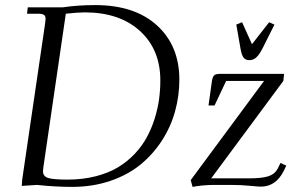

<svg xmlns="http://www.w3.org/2000/svg" viewBox="-20 -731 1171 759"><path d="M733.9 -19 1023.9 -411.1H874L828.1 -314H804.2L817.9 -411.1Q820.3 -426.8 826.4 -432.9Q832.5 -439 849.1 -439H1103L1100.1 -411.1L814.9 -25.9H962.9Q1015.1 -25.9 1040.8 -34.2Q1066.4 -42.5 1078.1 -64.9L1088.9 -86.9L1111.8 -76.2L1101.1 -54.2Q1069.8 6.8 1011.2 6.8Q1002 6.8 966.8 3.4Q931.6 0 893.1 0H827.1Q782.2 0 741.2 7.8ZM914.1 -633.8 937 -643.1 976.1 -556.2 1043.9 -643.1 1064.9 -633.8 1019 -542Q1005.4 -515.1 993.4 -504.2Q981.4 -493.2 965.8 -493.2Q950.2 -493.2 942.4 -503.9Q934.6 -514.6 930.2 -542ZM65.9 3.9 67.9 -22 158.2 -637.2Q160.2 -650.9 160.2 -655.8Q160.2 -668.5 153.3 -672.6Q146.5 -676.8 127.9 -676.8H86.9L89.8 -702.1H229Q288.1 -710.9 356 -710.9Q512.7 -710.9 600.8 -630.4Q689 -549.8 689 -416Q689 -352.1 672.1 -291Q655.3 -230 620.4 -175.8Q585.4 -121.6 535.9 -80.8Q486.3 -40 416.5 -16.1Q346.7 7.8 265.1 7.8Q199.2 7.8 126 0ZM149.9 -54.2Q149.9 -34.2 169.9 -27.6Q189.9 -21 247.1 -21Q307.1 -21 358.4 -34.2Q409.7 -47.4 446.8 -69.8Q483.9 -92.3 513.2 -123.5Q542.5 -154.8 561 -189.5Q579.6 -224.1 591.8 -263.4Q604 -302.7 608.9 -339.4Q613.8 -376 613.8 -413.1Q613.8 -535.2 533.2 -608.6Q452.6 -682.1 314.9 -682.1Q287.6 -682.1 240.2 -676.8L151.9 -73.2Q149.9 -59.6 149.9 -54.2Z"/></svg>

Font: Dihjauti S
Style: Italic
Weight: 400
Italic angle: -9°
Designer: T. Christopher White
Version: Version 3.0.0